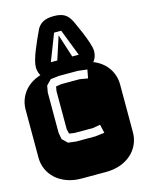

<svg xmlns="http://www.w3.org/2000/svg" viewBox="-143 -1060 864 1143"><g transform="rotate(-15 289.0 -488.5)"><path d="M357.9 -625H240.2L189.9 -619.1L159.2 -587.9L151.9 -546.9V-298.8L159.2 -257.8L190.9 -227.1L240.2 -221.2H357.9L415 -228L402.8 -280.8L356.9 -272.9H243.2L210.9 -277.8L204.1 -307.1V-542L209 -568.8L243.2 -574.2H355L405.3 -565.9L415 -618.2ZM364.3 -668.9Q413.6 -668.9 453.6 -654.3Q493.7 -639.6 521.7 -614.3Q549.8 -588.9 564.9 -554.9Q580.1 -521 580.1 -482.9V-186Q580.1 -147.9 564.9 -114Q549.8 -80.1 521.7 -54.7Q493.7 -29.3 453.6 -14.6Q413.6 0 364.3 0H213.9Q164.6 0 124.5 -14.6Q84.5 -29.3 56.4 -54.7Q28.3 -80.1 13.2 -114Q-2 -147.9 -2 -186V-482.9Q-2 -521 13.2 -554.9Q28.3 -588.9 56.4 -614.3Q84.5 -639.6 124.5 -654.3Q164.6 -668.9 213.9 -668.9ZM151.9 -640.1Q136.7 -652.8 129.4 -671.6Q122.1 -690.4 122.1 -710.9Q122.1 -728.5 129.2 -753.9Q136.2 -779.3 147.7 -808.3Q159.2 -837.4 173.1 -868.2Q187 -898.9 200.2 -927.2Q214.4 -952.1 238.8 -964.6Q263.2 -977.1 304.2 -977.1Q324.7 -977.1 340.8 -973.6Q356.9 -970.2 369.6 -962.6Q382.3 -955.1 392.3 -942.6Q402.3 -930.2 411.1 -912.1Q430.7 -870.1 446.3 -833Q452.6 -816.9 459.2 -800Q465.8 -783.2 470.7 -767.8Q475.6 -752.4 478.8 -739Q481.9 -725.6 481.9 -716.3Q481.9 -666.5 448.2 -640.1ZM302.2 -858.9 348.1 -716.3H388.2L324.2 -881.3H280.3L216.3 -716.3H255.9Z"/></g></svg>

Font: Monofett
Style: Regular
Weight: 400
Designer: vernon adams
Foundry: vernon adams
Version: Version 1.000